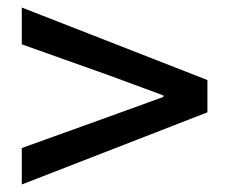

<svg xmlns="http://www.w3.org/2000/svg" viewBox="-20 -629 610 511"><path d="M38 -138 532 -330V-416L38 -609V-511L263 -431L415 -375V-371L263 -316L38 -235Z"/></svg>

Font: Noto Sans CJK KR Medium
Style: Regular
Weight: 500
Designer: Ryoko NISHIZUKA (kana & ideographs); Paul D. Hunt (Latin, Greek & Cyrillic); Wenlong ZHANG (bopomofo); Sandoll Communica
Foundry: Adobe Systems Incorporated
Version: Version 1.004;PS 1.004;hotconv 1.0.82;makeotf.lib2.5.63406